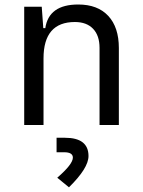

<svg xmlns="http://www.w3.org/2000/svg" viewBox="-20 -547 626 840"><path d="M415.5 0V-337.4Q415.5 -391.6 387.2 -421.1Q358.9 -450.7 307.6 -450.7Q170.4 -450.7 170.4 -291.5V0H85.9V-517.6H162.6L169.4 -423.8H178.2Q193.4 -527.3 322.3 -527.3Q407.2 -527.3 453.6 -477.5Q500 -427.7 500 -336.9V0ZM281.7 272.5 230.5 230.5Q298.8 171.4 298.8 142.6Q298.8 119.1 260.7 119.1H227.5V55.7H264.2Q367.2 55.7 367.2 135.7Q367.2 188.5 281.7 272.5Z"/></svg>

Font: CaskaydiaMono NF SemiLight
Style: Regular
Weight: 350
Designer: Aaron Bell
Foundry: Saja Typeworks
Version: Version 2111.001; ttfautohint (v1.8.4);Nerd Fonts 3.1.1